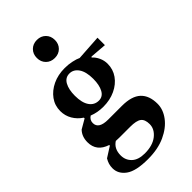

<svg xmlns="http://www.w3.org/2000/svg" viewBox="-278 -774 1097 1097"><g transform="rotate(-45 270.5 -225.5)"><path d="M257 -152Q210 -152 170 -168Q148 -154 148 -129Q148 -81 225 -81H335Q414 -81 451 -46.5Q488 -12 488 55Q488 101 456 143.5Q424 186 365.5 213Q307 240 226 240Q129 240 87 209.5Q45 179 45 133Q45 115 49.5 100.5Q54 86 63 71L126 31V26Q49 1 49 -73Q49 -119 77 -148L134 -181V-187Q102 -208 83.5 -239.5Q65 -271 65 -309Q65 -354 90.5 -389Q116 -424 159 -444.5Q202 -465 257 -465Q286 -465 314 -459Q342 -453 358 -445L512 -455V-395L412 -403L408 -399Q426 -383 437 -359Q448 -335 448 -309Q448 -264 423 -228.5Q398 -193 354.5 -172.5Q311 -152 257 -152ZM264 -195Q296 -195 312.5 -225.5Q329 -256 329 -306Q329 -363 308 -393.5Q287 -424 254 -424Q220 -424 203 -393Q186 -362 186 -312Q186 -255 207 -225Q228 -195 264 -195ZM130 114Q130 153 157 178.5Q184 204 236 204Q300 204 337 174.5Q374 145 374 105Q374 67 354 52Q334 37 284 37H198Q183 37 169 36Q130 61 130 114ZM258 -545Q226 -545 205.5 -565.5Q185 -586 185 -618Q185 -650 205.5 -670.5Q226 -691 258 -691Q290 -691 310.5 -670.5Q331 -650 331 -618Q331 -586 310.5 -565.5Q290 -545 258 -545Z"/></g></svg>

Font: Spectral
Style: Bold
Weight: 700
Designer: Jean-Baptiste Levee
Foundry: Production Type
Version: Version 2.001